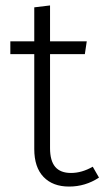

<svg xmlns="http://www.w3.org/2000/svg" viewBox="-20 -675 384 706"><path d="M344 -22Q294 11 234 11Q174 11 140 -24.5Q106 -60 106 -127V-476H18V-523H106V-648L164 -655V-523H299L292 -476H164V-130Q164 -84 183 -61.5Q202 -39 241 -39Q281 -39 321 -62Z"/></svg>

Font: Statis Sans Light
Style: Regular
Weight: 300
Designer: bBox Type GmbH
Foundry: bBox Type GmbH
Version: Version 1.000